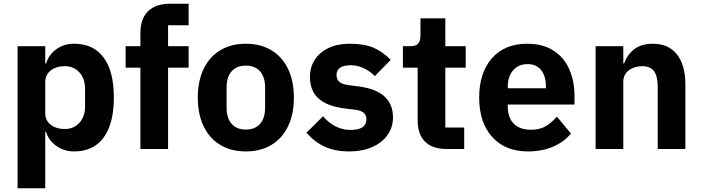

<svg xmlns="http://www.w3.org/2000/svg" viewBox="-20 -797 3755 1027"><path d="M74 210V-550H222V-458H227Q241 -505 281.5 -534Q322 -563 376 -563Q480 -563 534.5 -489Q589 -415 589 -275Q589 -136 534.5 -61.5Q480 13 376 13Q323 13 281.5 -16.5Q240 -46 226 -92H222V210ZM435 -228V-322Q435 -376 405 -409.5Q375 -443 327 -443Q281 -443 251.5 -420Q222 -397 222 -359V-192Q222 -153 251 -130Q280 -107 327 -107Q375 -107 405 -140.5Q435 -174 435 -228Z M731 0V-435H652V-550H731V-620Q731 -697 772 -737Q813 -777 891 -777H989V-662H879V-550H989V-435H879V0Z M1038 -275Q1038 -363 1069 -428Q1100 -493 1158 -528Q1216 -563 1295 -563Q1374 -563 1432 -528Q1490 -493 1521 -428Q1552 -363 1552 -275Q1552 -187 1521 -122Q1490 -57 1432 -22Q1374 13 1295 13Q1216 13 1158 -22Q1100 -57 1069 -122Q1038 -187 1038 -275ZM1398 -221V-329Q1398 -385 1371 -415.5Q1344 -446 1295 -446Q1246 -446 1219 -415.5Q1192 -385 1192 -329V-221Q1192 -165 1219 -134.5Q1246 -104 1295 -104Q1344 -104 1371 -134.5Q1398 -165 1398 -221Z M1619 -87 1708 -175Q1771 -102 1855 -102Q1940 -102 1940 -159Q1940 -181 1925.5 -193.5Q1911 -206 1880 -210L1822 -217Q1730 -229 1684 -270Q1638 -311 1638 -385Q1638 -438 1664 -478Q1690 -518 1738 -540.5Q1786 -563 1849 -563Q1929 -563 1977.5 -542Q2026 -521 2070 -477L1985 -390Q1958 -417 1925 -432.5Q1892 -448 1857 -448Q1818 -448 1799 -434.5Q1780 -421 1780 -397Q1780 -373 1794 -360Q1808 -347 1842 -342L1902 -334Q2082 -310 2082 -169Q2082 -116 2053 -75Q2024 -34 1971 -10.5Q1918 13 1849 13Q1773 13 1718 -12Q1663 -37 1619 -87Z M2369 0Q2293 0 2253.5 -39.5Q2214 -79 2214 -153V-435H2135V-550H2175Q2205 -550 2217 -564Q2229 -578 2229 -608V-699H2362V-550H2471V-435H2362V-115H2463V0Z M2543 -275Q2543 -407 2611 -485Q2679 -563 2800 -563Q2885 -563 2942 -525.5Q2999 -488 3026 -424.5Q3053 -361 3053 -283V-238H2696V-228Q2696 -169 2727.5 -136Q2759 -103 2821 -103Q2866 -103 2897.5 -121Q2929 -139 2959 -173L3034 -83Q2998 -38 2938.5 -12.5Q2879 13 2805 13Q2682 13 2612.5 -64.5Q2543 -142 2543 -275ZM2696 -325H2900V-335Q2900 -390 2874.5 -422Q2849 -454 2802 -454Q2754 -454 2725 -421Q2696 -388 2696 -334Z M3166 0V-550H3314V-458H3319Q3336 -506 3373.5 -534.5Q3411 -563 3472 -563Q3556 -563 3601 -506Q3646 -449 3646 -345V0H3498V-333Q3498 -389 3478.5 -416Q3459 -443 3416 -443Q3373 -443 3343.5 -421Q3314 -399 3314 -359V0Z"/></svg>

Font: IBM Plex Sans JP
Style: Bold
Weight: 700
Designer: Mike Abbink; Paul van der Laan; Pieter van Rosmalen; Wujin Sim; Yejin Wi; Jinhee Kim; Boomi Park; Yona Kim; Kichan Ma
Foundry: Sandoll Inc.
Version: Version 1.001